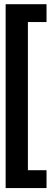

<svg xmlns="http://www.w3.org/2000/svg" viewBox="-20 -742 256 936"><path d="M7.5 174.8V-721.5H206.8V-634.5H116V87.8H206.8V174.8Z"/></svg>

Font: Anybody UltraCondensed Thin
Style: Regular
Weight: 100
Width: 1
Designer: Tyler Finck
Foundry: Etcetera Type Company
Version: Version 1.110